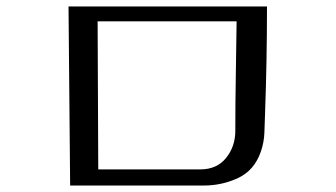

<svg xmlns="http://www.w3.org/2000/svg" viewBox="-20 -642 1040 594"><path d="M282 -576 284 -118H600Q651 -118 679.5 -153.5Q708 -189 708 -237Q708 -322 709.5 -406.5Q711 -491 712 -576ZM806 -622Q806 -456 800 -291Q799 -262 798 -232Q797 -202 787 -173Q767 -115 717 -91.5Q667 -68 610 -68H197L192 -622Z"/></svg>

Font: Kaisei Decol
Style: Regular
Weight: 400
Designer: Font-Kai, 金井和夫
Foundry: KAZUO KANAI
Version: Version 5.003